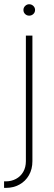

<svg xmlns="http://www.w3.org/2000/svg" viewBox="-41 -701 259 920"><path d="M114.3 -530.3V71.3Q114.3 109.4 97.7 138.4Q81.1 167.5 52.2 183.3Q23.4 199.2 -11.7 199.2H-21.5V168H-12.7Q13.7 168 35.6 156.2Q57.6 144.5 70.3 122.6Q83 100.6 83 71.3V-530.3ZM71.3 -653.3Q71.3 -664.6 79.6 -672.6Q87.9 -680.7 98.6 -680.7Q110.4 -680.7 118.7 -672.6Q127 -664.6 127 -653.3Q127 -641.6 118.7 -633.8Q110.4 -626 98.6 -626Q87.4 -626 79.3 -633.8Q71.3 -641.6 71.3 -653.3Z"/></svg>

Font: Pretendard Std Thin
Style: Regular
Weight: 100
Designer: Base glyphs from Inter by Rasmus Andersson; Hangeul glyphs from Noto Sans CJK(Source Han Sans) by Jang Soo-young and Kan
Foundry: Kil Hyung-jin
Version: Version 1.309